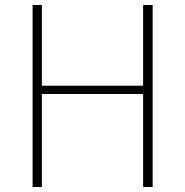

<svg xmlns="http://www.w3.org/2000/svg" viewBox="-20 -746 738 766"><path d="M110 0H147V-371H551V0H589V-726H551V-404H147V-726H110Z"/></svg>

Font: Harano Aji Gothic CN ExtraLight
Style: Regular
Weight: 250
Foundry: Masamichi Hosoda
Version: HaranoAjiGothicCN-ExtraLight version 20230610;ttx 4.39.4